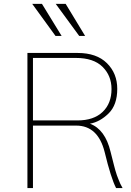

<svg xmlns="http://www.w3.org/2000/svg" viewBox="-20 -961 670 981"><path d="M144.5 -941.4H194.3L294.9 -777.3H263.7ZM264.6 -941.4H315.4L415 -777.3H384.8ZM148.4 -345.7H376Q459 -345.7 504.4 -389.2Q549.8 -432.6 549.8 -505.9Q549.8 -574.2 503.9 -619.6Q458 -665 367.2 -665H148.4ZM120.1 0V-690.4H377Q473.6 -690.4 526.4 -638.2Q579.1 -585.9 579.1 -506.8Q579.1 -424.8 534.7 -381.3Q490.2 -337.9 439.5 -329.1Q517.6 -299.8 544.9 -185.5Q547.9 -173.8 554.2 -148.9Q560.5 -124 562.5 -116.2Q564.5 -108.4 569.3 -90.8Q574.2 -73.2 577.1 -65.9Q580.1 -58.6 585 -45.4Q589.8 -32.2 594.7 -22Q599.6 -11.7 606.4 0H573.2Q546.9 -50.8 514.6 -184.6Q480.5 -319.3 369.1 -319.3H148.4V0Z"/></svg>

Font: Gothic A1 Thin
Style: Regular
Weight: 250
Designer: HanYang I&C Co.,Ltd.
Foundry: HanYang I&C Co.,Ltd.
Version: Version 2.50